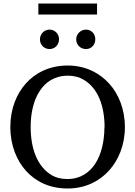

<svg xmlns="http://www.w3.org/2000/svg" viewBox="-20 -1061 770 1096"><path d="M576 -334C576 -251 557 -178 524 -127C492 -78 441 -39 364 -39C329 -39 298 -47 272 -63C194 -111 155 -211 155 -336C155 -419 173 -491 207 -542C239 -591 290 -629 368 -629C403 -629 433 -621 459 -605C538 -558 577 -459 577 -333ZM693 -334C693 -440 656 -525 604 -583C552 -641 472 -687 366 -687C260 -687 180 -643 128 -585C76 -527 39 -442 39 -337C39 -229 76 -144 129 -85C182 -27 260 15 366 15C471 15 551 -30 603 -88C655 -146 693 -231 693 -336ZM263 -892C232 -892 208 -867 208 -836C208 -805 232 -781 263 -781C294 -781 317 -806 317 -837C317 -867 294 -892 263 -892ZM471 -892C441 -892 415 -867 415 -837C415 -805 439 -781 471 -781C502 -781 524 -806 524 -837C524 -868 501 -892 471 -892ZM199 -978H534V-1041H199Z"/></svg>

Font: Veleka
Style: Regular
Weight: 400
Designer: Stefan Peev, Context Ltd, 2016; SIL International, 1997-2014.
Foundry: Stefan Peev, Context Ltd, 2016
Version: Version 1.000